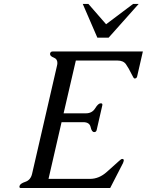

<svg xmlns="http://www.w3.org/2000/svg" viewBox="-20 -944 737 964"><path d="M395.5 -924.3H423.8L512.7 -822.3L648.4 -924.3H676.3L525.4 -754.9H468.8ZM223.6 -45.9H432.1Q477.5 -45.9 516.6 -81.1Q556.2 -116.2 577.1 -135.3Q588.4 -146 593.3 -146Q603.5 -146 601.1 -135.7Q599.6 -129.4 597.7 -125.5L533.2 0H84.5Q77.6 0 77.6 -6.3Q77.6 -8.3 78.1 -10.3Q81.1 -22.5 107.4 -31.2Q133.8 -40 141.1 -71.3L266.1 -613.8Q268.1 -621.6 268.1 -627.9Q268.1 -647.5 251 -654.3Q231 -662.1 231.4 -672.4Q231.4 -673.8 231.4 -675.3Q233.9 -685.5 244.1 -685.5H697.3L668.5 -560.1Q666 -549.8 655.8 -549.8Q650.9 -549.8 642.1 -569.3Q625.5 -603 612.3 -621.6Q599.1 -640.1 569.3 -640.1H360.8L299.3 -375H411.1Q442.4 -375 458 -400.4Q473.1 -425.3 485.8 -425.3H486.3Q496.1 -425.3 493.7 -415L465.3 -291Q462.9 -280.8 453.1 -280.8Q440.4 -280.8 435.1 -305.7Q429.7 -330.6 397.9 -330.6H289.1Z"/></svg>

Font: Caudex
Style: Italic
Weight: 400
Italic angle: -13°
Version: Version 1.04